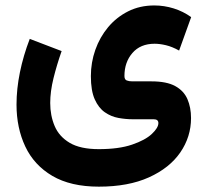

<svg xmlns="http://www.w3.org/2000/svg" viewBox="-20 -449 766 715"><path d="M348.1 246.1Q243.2 246.1 175 206.1Q106.9 166 74.2 96.7Q41.5 27.3 41.5 -59.6Q41.5 -117.7 54.2 -179.9Q66.9 -242.2 90.8 -304.2L209.5 -258.8Q191.4 -207 179.2 -157.7Q167 -108.4 167 -65.4Q167 -18.6 183.6 20.5Q200.2 59.6 239.7 83Q279.3 106.4 348.1 106.4Q422.4 106.4 471.7 89.6Q521 72.8 545.4 49.8Q569.8 26.9 569.8 9.3Q569.8 -4.9 552.2 -4.9H473.1Q448.2 -4.9 421.1 -9.8Q394 -14.6 370.6 -30.8Q347.2 -46.9 332.8 -79.1Q318.4 -111.3 318.4 -165.5Q318.4 -216.3 335 -263.4Q351.6 -310.5 382.6 -347.7Q413.6 -384.8 457 -406.7Q500.5 -428.7 554.7 -428.7Q591.3 -428.7 626.7 -417.7Q662.1 -406.7 691.9 -385.3L647 -260.7Q621.6 -274.9 598.4 -280.5Q575.2 -286.1 555.7 -286.1Q502.9 -286.1 473.1 -251.7Q443.4 -217.3 443.4 -166Q443.4 -152.8 451.9 -149.4Q460.4 -146 473.1 -146H544.4Q600.6 -146 632.6 -128.4Q664.6 -110.8 678 -79.8Q691.4 -48.8 691.4 -9.3Q691.4 60.5 651.4 118.7Q611.3 176.8 534.7 211.4Q458 246.1 348.1 246.1Z"/></svg>

Font: Vazirmatn RD FD ExtraBold
Style: Regular
Weight: 800
Designer: Saber Rastikerdar
Foundry: Saber Rastikerdar
Version: Version 33.003